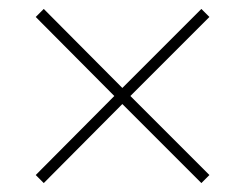

<svg xmlns="http://www.w3.org/2000/svg" viewBox="-20 -619 549 430"><path d="M431 -599 449 -581 272 -404 449 -227 431 -209 254 -386 78 -209 60 -227 236 -404 60 -581 78 -599 254 -422Z"/></svg>

Font: Noto Sans Tamil UI SemiCondensed Thin
Style: Regular
Weight: 100
Width: 4
Designer: Jelle Bosma - Monotype Design Team
Foundry: Monotype Imaging Inc.
Version: Version 2.004; ttfautohint (v1.8.4.7-5d5b)